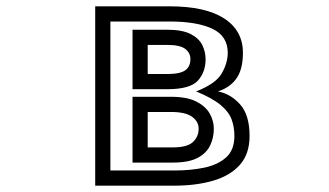

<svg xmlns="http://www.w3.org/2000/svg" viewBox="-20 -587 1040 607"><path d="M281 -567H516Q630 -567 689 -528.5Q748 -490 748 -420Q748 -368 727.5 -339Q707 -310 669 -298Q710 -290 739.5 -256.5Q769 -223 769 -157Q769 -100 738 -65.5Q707 -31 653 -15.5Q599 0 531 0H281ZM531 -48Q583 -48 626 -57Q669 -66 695 -89.5Q721 -113 721 -157Q721 -186 712 -210Q703 -234 677 -255.5Q651 -277 600 -298Q662 -322 681 -355Q700 -388 700 -420Q700 -473 651.5 -496Q603 -519 516 -519H329V-48ZM399 -493H509Q556 -493 582.5 -479.5Q609 -466 619.5 -444.5Q630 -423 630 -400Q630 -359 605.5 -332Q581 -305 509 -305H399ZM509 -353Q550 -353 566 -365Q582 -377 582 -400Q582 -420 565.5 -432.5Q549 -445 509 -445H447V-353ZM399 -281H521Q571 -281 600.5 -266Q630 -251 643 -228Q656 -205 656 -180Q656 -152 644.5 -127.5Q633 -103 605 -88Q577 -73 526 -73H399ZM526 -121Q572 -121 590 -138Q608 -155 608 -180Q608 -203 587 -218Q566 -233 521 -233H447V-121Z"/></svg>

Font: Train One
Style: Regular
Weight: 400
Designer: Fontworks Inc.
Foundry: Fontworks Inc.
Version: Version 1.100